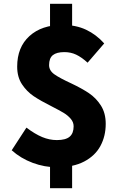

<svg xmlns="http://www.w3.org/2000/svg" viewBox="-20 -872 649 1017"><path d="M42 -76 120 -196Q165 -162 203.5 -146Q242 -130 281 -130Q328 -130 349 -148Q370 -166 370 -203Q370 -225 354.5 -243Q339 -261 317.5 -274Q296 -287 253 -309Q195 -338 158.5 -362.5Q122 -387 96.5 -425.5Q71 -464 71 -519Q71 -622 136 -681Q201 -740 311 -740Q382 -740 436 -714.5Q490 -689 532 -642L444 -540Q412 -569 383.5 -582.5Q355 -596 321 -596Q280 -596 260 -580Q240 -564 240 -527Q240 -498 268.5 -478Q297 -458 358 -430Q413 -404 451 -378.5Q489 -353 514.5 -313Q540 -273 540 -216Q540 -151 512 -99Q484 -47 426 -16.5Q368 14 281 14Q216 14 153 -9.5Q90 -33 42 -76ZM245 -60H362V125H245ZM245 -852H362V-685H245Z"/></svg>

Font: Merged Yaku Han JP Black
Style: Regular
Weight: 900
Designer: Ryoko NISHIZUKA 西塚涼子 (kana, bopomofo & ideographs); Paul D. Hunt (Latin, Greek & Cyrillic); Sandoll Communications 산돌커뮤니
Foundry: Adobe
Version: Version 2.004